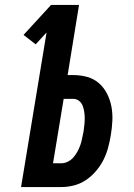

<svg xmlns="http://www.w3.org/2000/svg" viewBox="-20 -755 540 775"><path d="M65 0 168 -624 124 -576 75 -614 186 -735H299L253 -452H275Q305 -452 332 -444.5Q359 -437 379.5 -419Q400 -401 412.5 -376Q425 -351 430 -323.5Q435 -296 433.5 -266.5Q432 -237 427 -208Q423 -183 416 -157.5Q409 -132 397 -108.5Q385 -85 367 -64Q349 -43 326.5 -28Q304 -13 278.5 -6.5Q253 0 228 0ZM228 -96Q241 -96 254 -102.5Q267 -109 276.5 -120Q286 -131 293 -144Q300 -157 304.5 -170Q309 -183 311.5 -196.5Q314 -210 317 -223Q319 -237 320.5 -250.5Q322 -264 322 -277.5Q322 -291 320 -304Q318 -317 313.5 -328.5Q309 -340 299 -348Q289 -356 275 -356H237L194 -96Z"/></svg>

Font: Iosevka Oblique
Style: Bold
Weight: 700
Italic angle: -9°
Monospace: yes
Designer: Belleve Invis
Foundry: Belleve Invis
Version: Version 32.5.0; ttfautohint (v1.8.4)